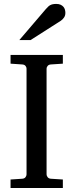

<svg xmlns="http://www.w3.org/2000/svg" viewBox="-20 -948 370 968"><path d="M33.2 0V-43L92.8 -46.9Q103.5 -47.9 108.6 -54.7Q113.8 -61.5 113.8 -68.8V-602.1Q113.8 -609.4 108.6 -615.7Q103.5 -622.1 92.8 -623L33.2 -627V-670.9H296.9V-627L235.8 -623Q225.6 -622.1 220.2 -615.7Q214.8 -609.4 214.8 -602.1V-68.8Q214.8 -61.5 220.2 -54.7Q225.6 -47.9 235.8 -46.9L296.9 -43V0ZM309.6 -883.3Q309.6 -869.6 303 -859.9Q296.4 -850.1 286.6 -843.3L134.3 -746.1H77.6L210.4 -901.4Q216.3 -907.7 221.2 -912.8Q226.1 -918 231.9 -921.4Q237.8 -924.8 245.4 -926.5Q252.9 -928.2 263.7 -928.2Q276.9 -928.2 285.6 -924.1Q294.4 -919.9 299.8 -913.6Q305.2 -907.2 307.4 -899.2Q309.6 -891.1 309.6 -883.3Z"/></svg>

Font: BabelStone Ogham Pictish
Style: Bold
Weight: 700
Designer: Andrew West
Foundry: BabelStone
Version: Version 1.02 March 14, 2022